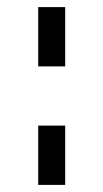

<svg xmlns="http://www.w3.org/2000/svg" viewBox="-20 -520 291 540"><path d="M163.3 -166.7V0H87.5V-166.7ZM163.3 -500V-333.3H87.5V-500Z"/></svg>

Font: 0xA000-Squarish
Style: Squareish
Weight: 400
Version: Version 0.1